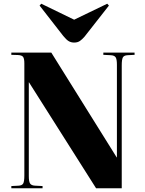

<svg xmlns="http://www.w3.org/2000/svg" viewBox="-20 -1013 781 1033"><path d="M41 0V-12L80 -14Q99 -15 105 -26Q111 -37 111 -69V-672Q111 -697 104.5 -706.5Q98 -716 76 -717L41 -718V-730H256L608 -166H609V-665Q609 -695 602 -705Q595 -715 576 -716L536 -718V-730H704V-718L666 -716Q647 -715 641 -704Q635 -693 635 -661V0H497L136 -570H135V-65Q135 -36 142 -25.5Q149 -15 169 -14L209 -12V0ZM379 -784Q362 -784 349 -792Q336 -800 320 -820L193 -983L202 -993L379 -907L557 -993L566 -983L435 -816Q423 -802 410.5 -793Q398 -784 379 -784Z"/></svg>

Font: Literata 72pt ExtraBold
Style: Regular
Weight: 800
Designer: Latin by Veronika Burian and Jose Scaglione. Greek by Irene Vlachou. Cyrillic by Vera Evstafieva.
Foundry: TypeTogether
Version: Version 3.002